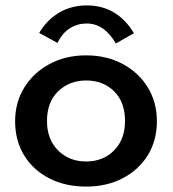

<svg xmlns="http://www.w3.org/2000/svg" viewBox="-20 -681 640 711"><path d="M299 10Q222 10 162.5 -20.5Q103 -51 69.5 -105.5Q36 -160 36 -232Q36 -302 70 -357Q104 -412 163.5 -444Q223 -476 299 -476Q375 -476 434.5 -444Q494 -412 527.5 -357Q561 -302 561 -232Q561 -161 527.5 -106.5Q494 -52 434.5 -21Q375 10 299 10ZM299 -83Q362 -83 402.5 -124Q443 -165 443 -233Q443 -303 402.5 -343Q362 -383 299 -383Q237 -383 195.5 -343Q154 -303 154 -233Q154 -165 195 -124Q236 -83 299 -83ZM193 -522 125 -559Q154 -608 199.5 -634.5Q245 -661 301 -661Q414 -661 476 -558L409 -520Q366 -594 301 -594Q267 -594 239 -576.5Q211 -559 193 -522Z"/></svg>

Font: Inconsolata Expanded Bold
Style: Regular
Weight: 700
Width: 7
Monospace: yes
Designer: Raph Levien, Cyreal, Brenton Simpson
Foundry: Raph Levien, Cyreal, Google
Version: Version 3.001; ttfautohint (v1.8.2.53-6de2)